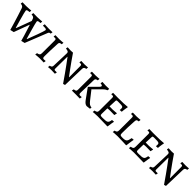

<svg xmlns="http://www.w3.org/2000/svg" viewBox="415 -1985 3490 3490"><g transform="rotate(45 2160.5 -239.5)"><path d="M209 13 281 -4 390 -301H395C446 -145 488 1 490 13L561 -4L726 -420C737 -451 746 -457 776 -459L782 -500C782 -500 732 -498 693 -498C642 -498 579 -503 579 -503L573 -465L575 -461H613C651 -461 665 -454 665 -435C665 -412 577 -173 541 -84H534C534 -84 440 -406 440 -433C440 -455 453 -460 509 -464L512 -500L509 -506C509 -506 439 -498 387 -498C357 -498 289 -500 289 -500L283 -462L285 -459C325 -457 346 -447 356 -417C360 -405 364 -391 369 -378C333 -283 293 -169 259 -84H253C253 -84 159 -403 159 -433C159 -455 172 -460 227 -464L231 -500L228 -506C228 -506 165 -498 105 -498C76 -498 11 -500 11 -500L5 -462C6 -461 7 -460 7 -459C46 -457 67 -443 77 -413C140 -228 209 13 209 13Z M846 9C846 9 903 0 946 0C984 0 1057 2 1057 2L1064 -38L1062 -42C1062 -42 1040 -39 1021 -39C993 -39 986 -50 986 -93C986 -163 991 -313 997 -420C999 -450 1009 -459 1054 -464L1058 -505C1058 -505 995 -498 958 -498C923 -498 862 -500 856 -500L851 -462L853 -458C853 -458 874 -459 886 -459C910 -459 916 -450 916 -417L915 -99C915 -55 902 -41 851 -32Z M1574 -136H1569C1569 -136 1436 -311 1307 -501C1307 -501 1275 -498 1246 -498C1219 -498 1170 -502 1170 -502L1163 -468L1167 -463C1221 -457 1237 -447 1237 -414L1226 -84C1225 -52 1209 -39 1176 -35L1171 6C1171 6 1218 0 1254 0C1289 0 1345 3 1345 3L1353 -37L1350 -40L1310 -39C1291 -39 1284 -47 1284 -72L1287 -375H1292C1292 -375 1429 -195 1581 28L1620 17L1632 -413C1633 -444 1649 -458 1687 -463L1691 -504C1691 -504 1641 -498 1606 -498C1576 -498 1521 -501 1521 -501L1514 -462L1516 -458H1546C1564 -458 1573 -448 1573 -425Z M1849 -417 1848 -99C1848 -54 1838 -44 1788 -39L1780 1C1780 1 1837 0 1879 0C1915 0 1984 2 1984 2L1991 -38L1989 -42C1989 -42 1970 -39 1954 -39C1926 -39 1917 -50 1919 -93L1928 -418C1929 -447 1941 -457 1982 -464L1985 -505C1985 -505 1926 -498 1891 -498C1862 -498 1795 -500 1795 -500L1789 -462L1792 -458C1792 -458 1809 -459 1819 -459C1843 -459 1849 -451 1849 -417ZM1942 -259 1941 -246 2079 -55C2110 -12 2142 11 2171 11C2181 11 2246 2 2246 2L2251 -29L2247 -34C2209 -35 2183 -53 2145 -101L2015 -267L2135 -386C2184 -436 2203 -451 2233 -459L2239 -495L2235 -501C2235 -501 2186 -498 2154 -498C2123 -498 2061 -503 2061 -503L2055 -465L2057 -461C2091 -459 2106 -451 2106 -437C2106 -426 2098 -413 2082 -398Z M2323 8C2323 8 2379 0 2444 0C2528 0 2694 5 2694 5L2700 0C2707 -70 2722 -136 2722 -136L2718 -141L2674 -137C2661 -53 2646 -43 2523 -43C2467 -43 2462 -48 2462 -90C2462 -115 2462 -151 2465 -227C2479 -229 2503 -232 2528 -232C2571 -232 2640 -230 2640 -230L2652 -282L2648 -287C2648 -287 2578 -279 2549 -279L2467 -280L2473 -422C2474 -449 2477 -451 2527 -451C2637 -451 2647 -446 2647 -397C2647 -386 2645 -364 2645 -364L2693 -368C2698 -440 2712 -502 2712 -502L2709 -507C2656 -501 2589 -498 2462 -498C2410 -498 2339 -500 2339 -500L2333 -462L2335 -458C2335 -458 2353 -459 2362 -459C2386 -459 2392 -451 2392 -417L2391 -100C2391 -55 2377 -40 2328 -34Z M2838 8C2838 8 2892 0 2956 0C3038 0 3179 7 3179 7L3184 1C3193 -81 3207 -156 3207 -156L3204 -162L3160 -157C3143 -59 3126 -43 3035 -43C2979 -43 2970 -51 2970 -99C2970 -178 2973 -302 2980 -396C2984 -444 2981 -456 3036 -463L3040 -505C3040 -505 2978 -498 2943 -498C2910 -498 2851 -500 2846 -500L2840 -462L2843 -458C2843 -458 2860 -459 2870 -459C2894 -459 2900 -451 2900 -417L2899 -100C2899 -55 2886 -40 2844 -34Z M3253 8C3253 8 3309 0 3374 0C3458 0 3624 5 3624 5L3630 0C3637 -70 3652 -136 3652 -136L3648 -141L3604 -137C3591 -53 3576 -43 3453 -43C3397 -43 3392 -48 3392 -90C3392 -115 3392 -151 3395 -227C3409 -229 3433 -232 3458 -232C3501 -232 3570 -230 3570 -230L3582 -282L3578 -287C3578 -287 3508 -279 3479 -279L3397 -280L3403 -422C3404 -449 3407 -451 3457 -451C3567 -451 3577 -446 3577 -397C3577 -386 3575 -364 3575 -364L3623 -368C3628 -440 3642 -502 3642 -502L3639 -507C3586 -501 3519 -498 3392 -498C3340 -498 3269 -500 3269 -500L3263 -462L3265 -458C3265 -458 3283 -459 3292 -459C3316 -459 3322 -451 3322 -417L3321 -100C3321 -55 3307 -40 3258 -34Z M4169 -136H4164C4164 -136 4031 -311 3902 -501C3902 -501 3870 -498 3841 -498C3814 -498 3765 -502 3765 -502L3758 -468L3762 -463C3816 -457 3832 -447 3832 -414L3821 -84C3820 -52 3804 -39 3771 -35L3766 6C3766 6 3813 0 3849 0C3884 0 3940 3 3940 3L3948 -37L3945 -40L3905 -39C3886 -39 3879 -47 3879 -72L3882 -375H3887C3887 -375 4024 -195 4176 28L4215 17L4227 -413C4228 -444 4244 -458 4282 -463L4286 -504C4286 -504 4236 -498 4201 -498C4171 -498 4116 -501 4116 -501L4109 -462L4111 -458H4141C4159 -458 4168 -448 4168 -425Z"/></g></svg>

Font: Alegreya SC
Style: Regular
Weight: 400
Designer: Juan Pablo del Peral
Foundry: Huerta Tipografica
Version: Version 2.007;PS 002.007;hotconv 1.0.88;makeotf.lib2.5.64775